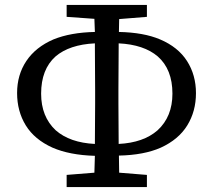

<svg xmlns="http://www.w3.org/2000/svg" viewBox="-20 -755 862 775"><path d="M616 -229Q676 -284 676 -377Q676 -475 617 -527Q561 -575 459 -580V-566Q458 -482 458 -395V-338Q458 -258 459 -174Q559 -179 616 -229ZM204 -527Q146 -475 146 -377Q146 -284 205 -229Q262 -179 363 -174Q364 -257 364 -338V-393Q364 -480 363 -565V-580Q260 -575 204 -527ZM363 -126Q261 -129 192 -159Q119 -192 84 -249Q49 -306 49 -379.5Q49 -453 86.5 -509Q124 -565 196 -596Q265 -624 363 -626L361 -679L249 -687V-697V-735H573V-687L461 -678Q460 -652 460 -626Q560 -624 626 -596Q699 -565 735 -508.5Q771 -452 771 -379Q771 -306 736 -249Q701 -192 629 -159Q561 -129 460 -127Q460 -92 461 -58L573 -49V0H249V-49L361 -58Z"/></svg>

Font: Early Summer Mincho Screen
Style: Regular
Weight: 400
Designer: GuiWonder
Version: Version 1.002